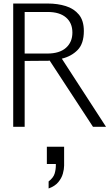

<svg xmlns="http://www.w3.org/2000/svg" viewBox="-20 -720 632 1090"><path d="M55 0V-700H251Q307 -700 353.5 -685.5Q400 -671 428 -637Q456 -603 456 -544Q456 -472 420.5 -436Q385 -400 331 -387L582 0H508L262 -376Q258 -375 253.5 -375Q249 -375 244 -375L120 -374V0ZM120 -416H248Q318 -416 354.5 -448.5Q391 -481 391 -535Q391 -590 354.5 -621Q318 -652 251 -652H120ZM256 350V310Q283 289 290 266Q297 243 297 219V211H246V113H344V220Q344 240 337 265.5Q330 291 311 314Q292 337 256 350Z"/></svg>

Font: Panamera
Style: Regular
Weight: 400
Designer: Bastien Sozeau
Foundry: NBR — Bastien Sozeau
Version: Version 3.002; ttfautohint (v1.8.4.7-5d5b);gftools[0.9.33]